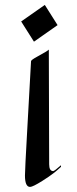

<svg xmlns="http://www.w3.org/2000/svg" viewBox="-20 -735 309 770"><path d="M210.9 -634.3 116.2 -567.9 64.9 -648.9 159.7 -715.3ZM193.4 -48.8Q197.8 -48.8 224.6 -72.3V-65.9Q220.2 -62 216.6 -58.8Q212.9 -55.7 209.5 -52.5Q206.1 -49.3 197.5 -42.5Q189 -35.6 175 -26.1Q161.1 -16.6 149.4 -9.3Q111.3 14.6 100.6 14.6Q80.1 14.6 80.1 -31.2Q80.1 -52.2 88.9 -208.3Q97.7 -364.3 104.5 -489.7Q105 -494.6 127.4 -506.8Q172.9 -531.7 175.8 -536.1L177.2 -76.2Q177.2 -48.8 193.4 -48.8Z"/></svg>

Font: Fondamento
Style: Regular
Weight: 400
Version: Version 1.000